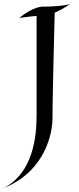

<svg xmlns="http://www.w3.org/2000/svg" viewBox="-71 -743 392 955"><path d="M278 -723C256 -715 186 -709 140 -710C140 -710 95 -711 25 -654C61 -659 91 -662 111 -664V-171C111 -65 95 114 -51 192C159 106 189 -87 190 -149C190 -149 189 -209 201 -680C223 -689 248 -703 278 -723Z"/></svg>

Font: Quintessential
Style: Regular
Weight: 400
Designer: Astigmatic (AOETI)
Foundry: Astigmatic (AOETI)
Version: Version 1.000